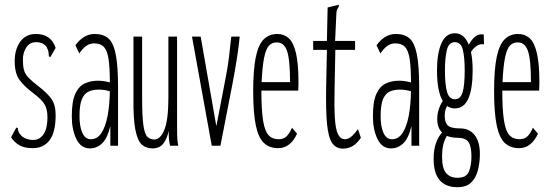

<svg xmlns="http://www.w3.org/2000/svg" viewBox="-20 -605 2290 797"><path d="M116 10Q80 10 59 -3Q38 -16 26 -35L44 -69L49 -76L54 -73Q54 -66 57 -58.5Q60 -51 70 -40Q90 -24 117 -24Q145 -24 161 -48Q177 -72 177 -118Q177 -151 165.5 -171Q154 -191 121 -216Q82 -245 61.5 -272.5Q41 -300 41 -351Q41 -400 64 -432Q87 -464 129 -464Q192 -464 211 -406L193 -375L189 -368L183 -371Q182 -378 181.5 -387Q181 -396 173 -411Q164 -422 153.5 -426Q143 -430 131 -430Q103 -430 89 -408Q75 -386 75 -358Q75 -331 79.5 -314.5Q84 -298 97.5 -283.5Q111 -269 137 -249Q175 -220 193 -195Q211 -170 211 -128Q211 -56 186 -23Q161 10 116 10Z M353 11Q316 11 297 -28Q278 -67 278 -122Q278 -184 292.5 -215.5Q307 -247 331.5 -258.5Q356 -270 387 -270Q409 -270 436 -263Q436 -325 430.5 -360.5Q425 -396 411 -410.5Q397 -425 371 -425Q353 -425 338 -414.5Q323 -404 309 -383L293 -417Q327 -464 373 -464Q409 -464 430 -445.5Q451 -427 460.5 -379Q470 -331 470 -243V0H438V-82Q426 -31 404 -10Q382 11 353 11ZM310 -123Q310 -79 322 -53Q334 -27 357 -27Q384 -27 401 -53Q418 -79 426.5 -123.5Q435 -168 436 -226Q414 -233 390 -233Q366 -233 348 -225Q330 -217 320 -193.5Q310 -170 310 -123Z M613 11Q586 11 568.5 -5Q551 -21 542 -66Q533 -111 534 -197V-453H570V-197Q570 -119 575.5 -83Q581 -47 592.5 -36.5Q604 -26 621 -26Q646 -26 662.5 -67Q679 -108 679 -201V-453H715V-82Q715 -64 715.5 -41Q716 -18 720 0H686Q682 -17 681 -30.5Q680 -44 680 -61Q673 -28 657.5 -8.5Q642 11 613 11Z M859 0 777 -453H813L878 -81L914 -268Q925 -322 930.5 -367.5Q936 -413 940 -453H975Q971 -411 963.5 -363Q956 -315 945 -257L895 0Z M1135 10Q1099 10 1076 -11Q1053 -32 1042 -84Q1031 -136 1031 -227Q1031 -317 1042 -369Q1053 -421 1075.5 -442.5Q1098 -464 1131 -464Q1159 -464 1178.5 -446.5Q1198 -429 1208.5 -385Q1219 -341 1219 -261Q1219 -251 1218.5 -244Q1218 -237 1218 -229H1065Q1065 -149 1072 -105Q1079 -61 1094.5 -44Q1110 -27 1136 -27Q1159 -27 1171.5 -41Q1184 -55 1192 -75L1213 -50Q1201 -23 1181.5 -6.5Q1162 10 1135 10ZM1066 -264H1184Q1184 -358 1171.5 -393.5Q1159 -429 1129 -429Q1109 -429 1096.5 -415.5Q1084 -402 1076.5 -366Q1069 -330 1066 -264Z M1404 12Q1375 12 1359 -11Q1343 -34 1337.5 -90.5Q1332 -147 1334 -248L1337 -398H1280V-435H1337L1340 -574L1377 -583L1386 -585L1387 -579Q1383 -573 1379.5 -565.5Q1376 -558 1376 -542L1371 -435H1454V-398H1372L1369 -243Q1367 -163 1370 -115.5Q1373 -68 1383 -48Q1393 -28 1410 -27Q1428 -27 1442.5 -41.5Q1457 -56 1466 -69L1478 -33Q1461 -8 1442.5 2Q1424 12 1404 12Z M1603 11Q1566 11 1547 -28Q1528 -67 1528 -122Q1528 -184 1542.5 -215.5Q1557 -247 1581.5 -258.5Q1606 -270 1637 -270Q1659 -270 1686 -263Q1686 -325 1680.5 -360.5Q1675 -396 1661 -410.5Q1647 -425 1621 -425Q1603 -425 1588 -414.5Q1573 -404 1559 -383L1543 -417Q1577 -464 1623 -464Q1659 -464 1680 -445.5Q1701 -427 1710.5 -379Q1720 -331 1720 -243V0H1688V-82Q1676 -31 1654 -10Q1632 11 1603 11ZM1560 -123Q1560 -79 1572 -53Q1584 -27 1607 -27Q1634 -27 1651 -53Q1668 -79 1676.5 -123.5Q1685 -168 1686 -226Q1664 -233 1640 -233Q1616 -233 1598 -225Q1580 -217 1570 -193.5Q1560 -170 1560 -123Z M1868 -155Q1850 -155 1836 -165Q1826 -148 1826 -125Q1826 -96 1839 -84Q1852 -72 1889 -72Q1929 -72 1950.5 -44Q1972 -16 1972 34Q1972 69 1964 101Q1956 133 1936 152.5Q1916 172 1879 172Q1780 172 1780 54Q1780 16 1790 -11.5Q1800 -39 1815 -55Q1795 -75 1795 -110Q1795 -132 1801 -150.5Q1807 -169 1818 -186Q1794 -225 1794 -313Q1794 -384 1812.5 -425.5Q1831 -467 1868 -467Q1907 -467 1926 -419Q1939 -443 1953.5 -454Q1968 -465 1988 -462L1989 -421Q1959 -426 1935 -389Q1942 -357 1942 -313Q1942 -236 1924 -195.5Q1906 -155 1868 -155ZM1868 -193Q1892 -193 1900.5 -222.5Q1909 -252 1909 -313Q1909 -365 1901.5 -397.5Q1894 -430 1868 -430Q1843 -430 1835 -397.5Q1827 -365 1827 -313Q1827 -252 1836 -222.5Q1845 -193 1868 -193ZM1815 46Q1815 93 1831.5 113Q1848 133 1879 133Q1916 133 1926.5 107Q1937 81 1937 45Q1937 2 1924.5 -15.5Q1912 -33 1881 -33Q1854 -33 1835 -41Q1824 -22 1819.5 -2Q1815 18 1815 46Z M2135 10Q2099 10 2076 -11Q2053 -32 2042 -84Q2031 -136 2031 -227Q2031 -317 2042 -369Q2053 -421 2075.5 -442.5Q2098 -464 2131 -464Q2159 -464 2178.5 -446.5Q2198 -429 2208.5 -385Q2219 -341 2219 -261Q2219 -251 2218.5 -244Q2218 -237 2218 -229H2065Q2065 -149 2072 -105Q2079 -61 2094.5 -44Q2110 -27 2136 -27Q2159 -27 2171.5 -41Q2184 -55 2192 -75L2213 -50Q2201 -23 2181.5 -6.5Q2162 10 2135 10ZM2066 -264H2184Q2184 -358 2171.5 -393.5Q2159 -429 2129 -429Q2109 -429 2096.5 -415.5Q2084 -402 2076.5 -366Q2069 -330 2066 -264Z"/></svg>

Font: Inconsolata UltraCondensed Light
Style: Regular
Weight: 300
Width: 1
Monospace: yes
Designer: Raph Levien, Cyreal, Brenton Simpson
Foundry: Raph Levien, Cyreal, Google
Version: Version 3.001; ttfautohint (v1.8.2.53-6de2)